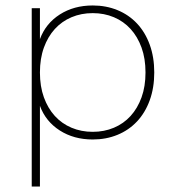

<svg xmlns="http://www.w3.org/2000/svg" viewBox="-20 -500 650 702"><path d="M319 10Q250 10 198.5 -23Q147 -56 126 -113V182H96V-470H126V-357Q147 -414 198.5 -447Q250 -480 319 -480Q368 -480 409.5 -463Q451 -446 481 -414Q511 -382 527.5 -336.5Q544 -291 544 -235Q544 -179 527.5 -133.5Q511 -88 481 -56Q451 -24 409.5 -7Q368 10 319 10ZM319 -18Q361 -18 396.5 -33Q432 -48 457.5 -76Q483 -104 497.5 -144Q512 -184 512 -235Q512 -286 497.5 -326Q483 -366 457.5 -394Q432 -422 396.5 -437Q361 -452 319 -452Q277 -452 241.5 -437Q206 -422 180.5 -394Q155 -366 140.5 -326Q126 -286 126 -235Q126 -184 140.5 -144Q155 -104 180.5 -76Q206 -48 241.5 -33Q277 -18 319 -18Z"/></svg>

Font: Celebes Thin
Style: Regular
Weight: 250
Designer: Anugrah Pasau
Foundry: Lafontype
Version: Version 1.000; ttfautohint (v1.8.4)